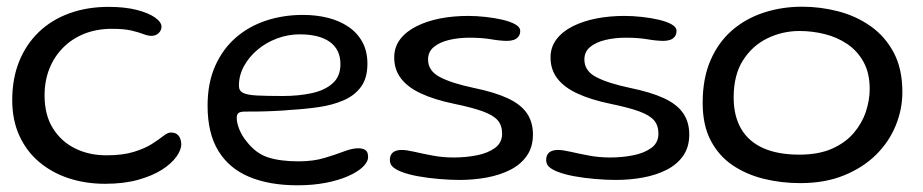

<svg xmlns="http://www.w3.org/2000/svg" viewBox="-20 -521 2756 573"><path d="M293.5 27.5Q235.5 27.5 185.2 11Q135 -5.5 97 -37.5Q59 -69.5 37.8 -116Q16.5 -162.5 16.5 -222.5Q16.5 -286.5 37.2 -337.8Q58 -389 96 -425.5Q134 -462 187 -481.2Q240 -500.5 304 -500.5Q352.5 -500.5 387.8 -491.5Q423 -482.5 442.5 -468.8Q462 -455 462 -441.5Q462 -434 457.8 -427.5Q453.5 -421 446.8 -417.5Q440 -414 432 -414Q421.5 -414 408 -419.2Q394.5 -424.5 372.5 -429.8Q350.5 -435 314 -435Q269 -435 232.2 -420.5Q195.5 -406 168.8 -379.2Q142 -352.5 127.5 -316.2Q113 -280 113 -236Q113 -178.5 137.5 -138.8Q162 -99 203.8 -78.2Q245.5 -57.5 297.5 -57.5Q346.5 -57.5 379.5 -67.8Q412.5 -78 433.5 -91.5Q454.5 -105 467.5 -115.2Q480.5 -125.5 489.5 -125.5Q502 -125.5 508.8 -120Q515.5 -114.5 518.2 -106.5Q521 -98.5 521 -91Q521 -73.5 506.2 -53Q491.5 -32.5 462.8 -14.2Q434 4 391.5 15.8Q349 27.5 293.5 27.5Z M867.5 32Q784.5 32 724.2 7Q664 -18 631.8 -70.5Q599.5 -123 599.5 -205.5Q599.5 -273 622 -323.8Q644.5 -374.5 683.5 -408.5Q722.5 -442.5 774 -459.5Q825.5 -476.5 884 -476.5Q924 -476.5 958.8 -467.8Q993.5 -459 1020 -441Q1046.5 -423 1061.5 -395.5Q1076.5 -368 1076.5 -331Q1076.5 -288 1057.5 -262Q1038.5 -236 1005.8 -221.8Q973 -207.5 932 -201.5Q891 -195.5 847 -193Q827 -191 800 -189.8Q773 -188.5 748.8 -188.2Q724.5 -188 712 -188Q697 -188 691.8 -183.8Q686.5 -179.5 686.5 -168.5Q686.5 -154.5 694.2 -135Q702 -115.5 717 -97.5Q744.5 -62.5 780.8 -51Q817 -39.5 871 -39.5Q914.5 -39.5 948 -49.5Q981.5 -59.5 1006.2 -69Q1031 -78.5 1048.5 -78.5Q1062.5 -78.5 1070.5 -73.2Q1078.5 -68 1078.5 -52.5Q1078.5 -38 1063 -23Q1047.5 -8 1019.2 4.5Q991 17 952.5 24.5Q914 32 867.5 32ZM824.5 -234.5Q870.5 -234.5 909.5 -242.8Q948.5 -251 972.2 -271.8Q996 -292.5 996 -329.5Q996 -373 964.5 -395.8Q933 -418.5 874 -418.5Q839.5 -418.5 806.8 -406.2Q774 -394 748.5 -372.5Q723 -351 708 -323.5Q693 -296 693 -265Q693 -250 705.5 -243.8Q718 -237.5 746.8 -236Q775.5 -234.5 824.5 -234.5Z M1351.5 16Q1323.5 16 1290.5 13.2Q1257.5 10.5 1227.5 5Q1197.5 -0.5 1177.5 -8.5Q1162 -14.5 1152.8 -22.5Q1143.5 -30.5 1143.5 -43.5Q1143.5 -58.5 1152.5 -66Q1161.5 -73.5 1179 -73.5Q1193 -73.5 1216.8 -68Q1240.5 -62.5 1270.8 -56.8Q1301 -51 1334.5 -51Q1370 -51 1403 -57.5Q1436 -64 1457.2 -79.5Q1478.5 -95 1478.5 -122Q1478.5 -146.5 1465.5 -161.8Q1452.5 -177 1421.2 -188.5Q1390 -200 1334 -211.5Q1276.5 -223.5 1237 -241.8Q1197.5 -260 1177 -286.5Q1156.5 -313 1156.5 -349.5Q1156.5 -380.5 1174.2 -403.8Q1192 -427 1222.8 -442.5Q1253.5 -458 1293 -465.8Q1332.5 -473.5 1376.5 -473.5Q1402 -473.5 1429.2 -470.5Q1456.5 -467.5 1480 -462Q1503.5 -456.5 1518 -448.2Q1532.5 -440 1532.5 -429Q1532.5 -418.5 1527.2 -411.8Q1522 -405 1513.2 -402Q1504.5 -399 1493.5 -399Q1473.5 -399 1445.5 -403.8Q1417.5 -408.5 1381.5 -408.5Q1348.5 -408.5 1320.2 -401.8Q1292 -395 1274.8 -380.8Q1257.5 -366.5 1257.5 -343.5Q1257.5 -309.5 1292.8 -291Q1328 -272.5 1394.5 -258.5Q1455.5 -246 1494.2 -228.2Q1533 -210.5 1551.8 -184Q1570.5 -157.5 1570.5 -119.5Q1570.5 -82 1552.2 -56Q1534 -30 1503 -14.2Q1472 1.5 1432.8 8.8Q1393.5 16 1351.5 16Z M1818 16Q1790 16 1757 13.2Q1724 10.5 1694 5Q1664 -0.5 1644 -8.5Q1628.5 -14.5 1619.2 -22.5Q1610 -30.5 1610 -43.5Q1610 -58.5 1619 -66Q1628 -73.5 1645.5 -73.5Q1659.5 -73.5 1683.2 -68Q1707 -62.5 1737.2 -56.8Q1767.5 -51 1801 -51Q1836.5 -51 1869.5 -57.5Q1902.5 -64 1923.8 -79.5Q1945 -95 1945 -122Q1945 -146.5 1932 -161.8Q1919 -177 1887.8 -188.5Q1856.5 -200 1800.5 -211.5Q1743 -223.5 1703.5 -241.8Q1664 -260 1643.5 -286.5Q1623 -313 1623 -349.5Q1623 -380.5 1640.8 -403.8Q1658.5 -427 1689.2 -442.5Q1720 -458 1759.5 -465.8Q1799 -473.5 1843 -473.5Q1868.5 -473.5 1895.8 -470.5Q1923 -467.5 1946.5 -462Q1970 -456.5 1984.5 -448.2Q1999 -440 1999 -429Q1999 -418.5 1993.8 -411.8Q1988.5 -405 1979.8 -402Q1971 -399 1960 -399Q1940 -399 1912 -403.8Q1884 -408.5 1848 -408.5Q1815 -408.5 1786.8 -401.8Q1758.5 -395 1741.2 -380.8Q1724 -366.5 1724 -343.5Q1724 -309.5 1759.2 -291Q1794.5 -272.5 1861 -258.5Q1922 -246 1960.8 -228.2Q1999.5 -210.5 2018.2 -184Q2037 -157.5 2037 -119.5Q2037 -82 2018.8 -56Q2000.5 -30 1969.5 -14.2Q1938.5 1.5 1899.2 8.8Q1860 16 1818 16Z M2368 25.5Q2311 25.5 2258.8 12.5Q2206.5 -0.5 2165.5 -28.5Q2124.5 -56.5 2100.8 -102.2Q2077 -148 2077 -214Q2077 -286.5 2100.2 -340.5Q2123.5 -394.5 2164.2 -430Q2205 -465.5 2259 -483.2Q2313 -501 2374 -501Q2428.5 -501 2481.5 -487.2Q2534.5 -473.5 2577.8 -443.2Q2621 -413 2647 -364.5Q2673 -316 2673 -246Q2673 -195 2653.2 -146.5Q2633.5 -98 2594.8 -59.5Q2556 -21 2499.2 2.2Q2442.5 25.5 2368 25.5ZM2365.5 -59.5Q2423 -59.5 2463 -77.2Q2503 -95 2527.8 -124Q2552.5 -153 2564 -187.5Q2575.5 -222 2575.5 -255.5Q2575.5 -303 2557.2 -336Q2539 -369 2508.8 -389.5Q2478.5 -410 2441.5 -419.2Q2404.5 -428.5 2366 -428.5Q2315.5 -428.5 2270.5 -406.8Q2225.5 -385 2197.5 -341.2Q2169.5 -297.5 2169.5 -230Q2169.5 -175.5 2191.5 -137.2Q2213.5 -99 2257.2 -79.2Q2301 -59.5 2365.5 -59.5Z"/></svg>

Font: Gluten Thin Light
Style: Regular
Weight: 300
Version: Version 1.300